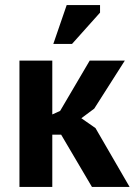

<svg xmlns="http://www.w3.org/2000/svg" viewBox="-20 -740 533 760"><path d="M222 -207H187V0H57V-500H187V-287L218 -301L335 -500H474L353 -310L302 -272L358 -233L493 0H344ZM244 -720H376V-690L265 -566H191Z"/></svg>

Font: PTSans
Style: Bold
Weight: 700
Designer: A.Korolkova, O.Umpeleva, V.Yefimov
Foundry: ParaType Ltd
Version: Version 2.003W OFL